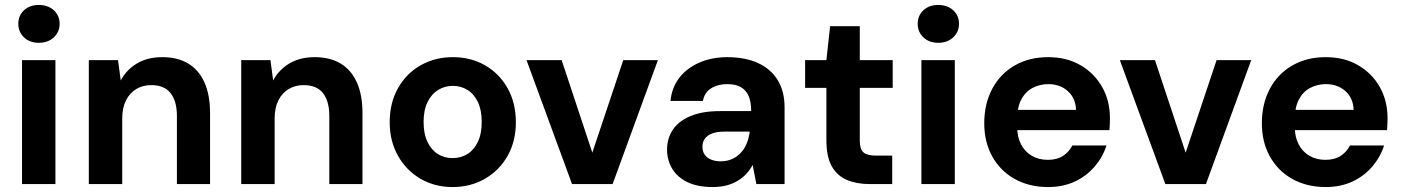

<svg xmlns="http://www.w3.org/2000/svg" viewBox="-20 -744 5672 776"><path d="M69 0V-501H204V0ZM137 -571Q100 -571 77 -593Q54 -615 54 -648Q54 -681 77 -702.5Q100 -724 137 -724Q174 -724 197.5 -702.5Q221 -681 221 -648Q221 -615 197.5 -593Q174 -571 137 -571Z M339 0V-501H457L468 -419Q491 -462 533.5 -487.5Q576 -513 636 -513Q698 -513 741 -487Q784 -461 806.5 -410.5Q829 -360 829 -287V0H695V-275Q695 -335 669.5 -367.5Q644 -400 591 -400Q557 -400 530.5 -384Q504 -368 489 -338Q474 -308 474 -265V0Z M955 0V-501H1073L1084 -419Q1107 -462 1149.5 -487.5Q1192 -513 1252 -513Q1314 -513 1357 -487Q1400 -461 1422.5 -410.5Q1445 -360 1445 -287V0H1311V-275Q1311 -335 1285.5 -367.5Q1260 -400 1207 -400Q1173 -400 1146.5 -384Q1120 -368 1105 -338Q1090 -308 1090 -265V0Z M1809 12Q1737 12 1679.5 -21.5Q1622 -55 1588.5 -114.5Q1555 -174 1555 -250Q1555 -328 1588.5 -387.5Q1622 -447 1680 -480Q1738 -513 1810 -513Q1883 -513 1940.5 -480Q1998 -447 2031.5 -387.5Q2065 -328 2065 -250Q2065 -173 2031.5 -114Q1998 -55 1940 -21.5Q1882 12 1809 12ZM1809 -105Q1842 -105 1868.5 -121Q1895 -137 1911 -170Q1927 -203 1927 -251Q1927 -299 1911.5 -331.5Q1896 -364 1869.5 -380.5Q1843 -397 1810 -397Q1778 -397 1751 -380.5Q1724 -364 1708 -331.5Q1692 -299 1692 -251Q1692 -203 1708 -170Q1724 -137 1750.5 -121Q1777 -105 1809 -105Z M2292 0 2108 -501H2250L2374 -127L2499 -501H2639L2456 0Z M2861 12Q2798 12 2757 -8.5Q2716 -29 2696 -63.5Q2676 -98 2676 -139Q2676 -185 2699.5 -220Q2723 -255 2771 -275Q2819 -295 2891 -295H3016Q3016 -332 3006 -355.5Q2996 -379 2975 -391.5Q2954 -404 2919 -404Q2881 -404 2854 -387Q2827 -370 2821 -336H2690Q2695 -390 2725.5 -429.5Q2756 -469 2806.5 -491Q2857 -513 2920 -513Q2991 -513 3043 -489.5Q3095 -466 3123 -420.5Q3151 -375 3151 -310V0H3037L3022 -77Q3011 -57 2996 -41Q2981 -25 2961 -13Q2941 -1 2916 5.5Q2891 12 2861 12ZM2893 -92Q2919 -92 2939.5 -101.5Q2960 -111 2975 -127.5Q2990 -144 2998.5 -165.5Q3007 -187 3010 -211V-212H2907Q2876 -212 2856.5 -204Q2837 -196 2828 -182.5Q2819 -169 2819 -151Q2819 -132 2828 -119Q2837 -106 2854 -99Q2871 -92 2893 -92Z M3496 0Q3443 0 3403.5 -16.5Q3364 -33 3342 -71.5Q3320 -110 3320 -177V-389H3234V-501H3320L3335 -638H3455V-501H3588V-389H3455V-175Q3455 -141 3470 -128Q3485 -115 3521 -115H3586V0Z M3704 0V-501H3839V0ZM3772 -571Q3735 -571 3712 -593Q3689 -615 3689 -648Q3689 -681 3712 -702.5Q3735 -724 3772 -724Q3809 -724 3832.5 -702.5Q3856 -681 3856 -648Q3856 -615 3832.5 -593Q3809 -571 3772 -571Z M4216 12Q4140 12 4081.5 -20.5Q4023 -53 3990.5 -111.5Q3958 -170 3958 -246Q3958 -324 3990 -384.5Q4022 -445 4080.5 -479Q4139 -513 4216 -513Q4291 -513 4347 -480.5Q4403 -448 4434.5 -392.5Q4466 -337 4466 -266Q4466 -256 4465.5 -243.5Q4465 -231 4464 -218H4054V-300H4329Q4327 -348 4295.5 -376Q4264 -404 4217 -404Q4182 -404 4153 -388.5Q4124 -373 4107.5 -341.5Q4091 -310 4091 -261V-232Q4091 -191 4106.5 -161Q4122 -131 4150 -114.5Q4178 -98 4215 -98Q4252 -98 4276.5 -114Q4301 -130 4314 -156H4452Q4437 -109 4404 -70.5Q4371 -32 4323.5 -10Q4276 12 4216 12Z M4690 0 4506 -501H4648L4772 -127L4897 -501H5037L4854 0Z M5338 12Q5262 12 5203.5 -20.5Q5145 -53 5112.5 -111.5Q5080 -170 5080 -246Q5080 -324 5112 -384.5Q5144 -445 5202.5 -479Q5261 -513 5338 -513Q5413 -513 5469 -480.5Q5525 -448 5556.5 -392.5Q5588 -337 5588 -266Q5588 -256 5587.5 -243.5Q5587 -231 5586 -218H5176V-300H5451Q5449 -348 5417.5 -376Q5386 -404 5339 -404Q5304 -404 5275 -388.5Q5246 -373 5229.5 -341.5Q5213 -310 5213 -261V-232Q5213 -191 5228.5 -161Q5244 -131 5272 -114.5Q5300 -98 5337 -98Q5374 -98 5398.5 -114Q5423 -130 5436 -156H5574Q5559 -109 5526 -70.5Q5493 -32 5445.5 -10Q5398 12 5338 12Z"/></svg>

Font: DM Sans 17pt
Style: Bold
Weight: 700
Version: Version 4.004;gftools[0.9.30]